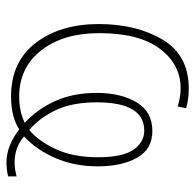

<svg xmlns="http://www.w3.org/2000/svg" viewBox="-25 -552 601 591"><g transform="rotate(90 275.5 -256.5)"><path d="M252 -537Q150 -537 102 -456.5Q54 -376 54 -260Q54 -142 112 -66Q170 10 277 10Q339 10 378 -15Q430 24 479 24Q503 24 523 19V-7Q515 -5 504.5 -3Q494 -1 480 -1Q433 -1 400 -30Q441 -68 466.5 -126.5Q492 -185 492 -257Q492 -331 465.5 -378Q439 -425 383 -425Q324 -425 295 -376.5Q266 -328 266 -254Q266 -181 291 -126Q316 -71 358 -32Q322 -15 278 -15Q188 -15 135 -83Q82 -151 82 -261Q82 -384 130 -448Q178 -512 252 -512Q279 -512 308 -503L313 -529Q285 -537 252 -537ZM382 -400Q418 -400 441 -366.5Q464 -333 464 -258Q464 -181 439 -127.5Q414 -74 380 -46Q341 -80 318 -130Q295 -180 295 -254Q295 -400 382 -400Z"/></g></svg>

Font: Noto Sans Display Thin
Style: Regular
Weight: 250
Designer: Monotype Design Team
Foundry: Monotype Imaging Inc.
Version: Version 1.900